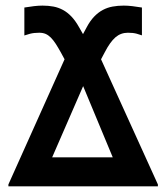

<svg xmlns="http://www.w3.org/2000/svg" viewBox="-20 -661 590 681"><path d="M287.6 -564.5Q299.8 -587.4 314.2 -602.3Q328.6 -617.2 344.7 -625.7Q360.8 -634.3 379.4 -637.7Q397.9 -641.1 418.9 -641.1Q433.1 -641.1 449.2 -639.2Q465.3 -637.2 483.4 -634.3V-535.6Q477.1 -538.1 464.6 -541.5Q452.1 -544.9 433.6 -544.9Q408.2 -544.9 389.4 -528.6Q370.6 -512.2 352.1 -476.6L338.4 -450.7L540 -6.8V0H9.8V-6.8L209 -450.7L195.8 -475.1Q186 -492.7 177.5 -505.9Q168.9 -519 160.2 -527.8Q151.4 -536.6 141.6 -540.8Q131.8 -544.9 119.1 -544.9Q100.6 -544.9 86.7 -541.3Q72.8 -537.6 66.4 -535.2V-634.3Q84.5 -637.2 100.6 -639.2Q116.7 -641.1 130.9 -641.1Q151.9 -641.1 169.7 -637.7Q187.5 -634.3 203.4 -625.7Q219.2 -617.2 233.4 -602.3Q247.6 -587.4 260.7 -564L274.4 -540ZM379.9 -103 274.9 -355.5 165 -103Z"/></svg>

Font: Code New Roman
Style: Bold
Weight: 700
Monospace: yes
Designer: Sam Radian
Foundry: Code New Roman
Version: Version 1.508 October 19, 2014